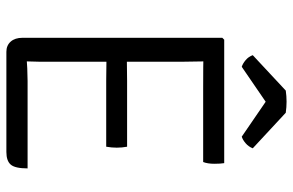

<svg xmlns="http://www.w3.org/2000/svg" viewBox="-178 -740 918 602"><g transform="rotate(90 281.0 -439.0)"><path d="M173.5 -102.5 172.5 -64V0H142.5Q122.5 0 110.5 -13.5Q98.5 -27 98.5 -50.5V-677L104.5 -683H172.5V-620L173.5 -555.5ZM147 -377.5 233 -378.5H440Q443 -362.5 443 -346Q443 -330 440 -313H233L147 -314ZM488 -617Q343.5 -617 259.8 -617Q176 -617 147 -618V-683H491.5Q493.5 -671.5 493.5 -652Q493.5 -631 488 -617ZM147 -62.5Q199 -66.5 234 -66.5H508Q508 -27.5 496.2 -13.8Q484.5 0 456.5 0H147ZM264 -876Q281.5 -878.5 298.8 -878.5Q316 -878.5 333.5 -876L445 -772.5Q440 -759.5 429.2 -750.2Q418.5 -741 408.5 -738L299 -813L189.5 -738Q179.5 -741 168.5 -750.2Q157.5 -759.5 153 -772.5Z"/></g></svg>

Font: Signika-CLs Light
Style: CLs-Regular
Weight: 300
Version: Version 2.003;gftools[0.9.32]